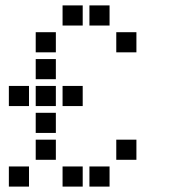

<svg xmlns="http://www.w3.org/2000/svg" viewBox="-20 -708 640 715"><path d="M214 -688Q213 -688 213 -688Q213 -688 213 -687V-614Q213 -613 213 -613Q213 -613 214 -613H287Q288 -613 288 -613Q288 -613 288 -614V-687Q288 -688 288 -688Q288 -688 287 -688ZM314 -688Q313 -688 313 -688Q313 -688 313 -687V-614Q313 -613 313 -613Q313 -613 314 -613H387Q388 -613 388 -613Q388 -613 388 -614V-687Q388 -688 388 -688Q388 -688 387 -688ZM114 -588Q113 -588 113 -588Q113 -588 113 -587V-514Q113 -513 113 -513Q113 -513 114 -513H187Q188 -513 188 -513Q188 -513 188 -514V-587Q188 -588 188 -588Q188 -588 187 -588ZM414 -588Q413 -588 413 -588Q413 -588 413 -587V-514Q413 -513 413 -513Q413 -513 414 -513H487Q488 -513 488 -513Q488 -513 488 -514V-587Q488 -588 488 -588Q488 -588 487 -588ZM114 -488Q113 -488 113 -488Q113 -488 113 -487V-414Q113 -413 113 -413Q113 -413 114 -413H187Q188 -413 188 -413Q188 -413 188 -414V-487Q188 -488 188 -488Q188 -488 187 -488ZM14 -388Q13 -388 13 -388Q13 -388 13 -387V-314Q13 -313 13 -313Q13 -313 14 -313H87Q88 -313 88 -313Q88 -313 88 -314V-387Q88 -388 88 -388Q88 -388 87 -388ZM114 -388Q113 -388 113 -388Q113 -388 113 -387V-314Q113 -313 113 -313Q113 -313 114 -313H187Q188 -313 188 -313Q188 -313 188 -314V-387Q188 -388 188 -388Q188 -388 187 -388ZM214 -388Q213 -388 213 -388Q213 -388 213 -387V-314Q213 -313 213 -313Q213 -313 214 -313H287Q288 -313 288 -313Q288 -313 288 -314V-387Q288 -388 288 -388Q288 -388 287 -388ZM114 -288Q113 -288 113 -288Q113 -288 113 -287V-214Q113 -213 113 -213Q113 -213 114 -213H187Q188 -213 188 -213Q188 -213 188 -214V-287Q188 -288 188 -288Q188 -288 187 -288ZM114 -188Q113 -188 113 -188Q113 -188 113 -187V-114Q113 -113 113 -113Q113 -113 114 -113H187Q188 -113 188 -113Q188 -113 188 -114V-187Q188 -188 188 -188Q188 -188 187 -188ZM414 -188Q413 -188 413 -188Q413 -188 413 -187V-114Q413 -113 413 -113Q413 -113 414 -113H487Q488 -113 488 -113Q488 -113 488 -114V-187Q488 -188 488 -188Q488 -188 487 -188ZM14 -88Q13 -88 13 -88Q13 -88 13 -87V-14Q13 -13 13 -13Q13 -13 14 -13H87Q88 -13 88 -13Q88 -13 88 -14V-87Q88 -88 88 -88Q88 -88 87 -88ZM214 -88Q213 -88 213 -88Q213 -88 213 -87V-14Q213 -13 213 -13Q213 -13 214 -13H287Q288 -13 288 -13Q288 -13 288 -14V-87Q288 -88 288 -88Q288 -88 287 -88ZM314 -88Q313 -88 313 -88Q313 -88 313 -87V-14Q313 -13 313 -13Q313 -13 314 -13H387Q388 -13 388 -13Q388 -13 388 -14V-87Q388 -88 388 -88Q388 -88 387 -88Z"/></svg>

Font: Doto Black
Style: Bold
Weight: 700
Monospace: yes
Version: Version 1.000